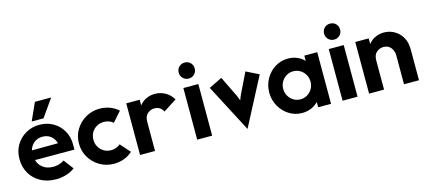

<svg xmlns="http://www.w3.org/2000/svg" viewBox="-51 -1044 3334 1497"><g transform="rotate(-15 1615.5 -295.5)"><path d="M413.9 -33.3Q382.6 -9.7 343.4 2.1Q304.2 13.9 261.8 13.9Q191.7 13.9 138.2 -15.3Q84.7 -44.4 54.9 -95.5Q25 -146.5 25 -212.5Q25 -275.7 54.2 -324.7Q83.3 -373.6 133 -402.1Q182.6 -430.6 243.1 -430.6Q304.9 -430.6 353.5 -402.4Q402.1 -374.3 430.2 -325.7Q458.3 -277.1 458.3 -215.3V-172.9L140.3 -173.6Q150 -136.1 180.6 -112.5Q213.2 -86.1 264.6 -86.1Q304.2 -86.1 336.1 -102.1Q345.8 -106.9 354.2 -112.5Q354.2 -112.5 413.9 -33.3ZM347.2 -254.2Q336.8 -291.7 309.4 -313.2Q281.9 -334.7 241.7 -334.7Q203.5 -334.7 175.3 -312.8Q147.2 -291 136.1 -252.8Q136.1 -252.8 347.2 -254.2ZM193.1 -470.8 256.9 -612.5H388.2L288.2 -470.8Z M879.2 -42.4Q849.3 -14.6 810.8 -0.3Q772.2 13.9 729.2 13.9Q667.4 13.9 616 -16Q564.6 -45.8 534.4 -96.5Q504.2 -147.2 504.2 -208.3Q504.2 -270.1 534.4 -320.5Q564.6 -370.8 616 -400.7Q667.4 -430.6 729.2 -430.6Q772.2 -430.6 810.8 -416.3Q849.3 -402.1 879.2 -374.3L809 -295.1Q805.6 -297.9 801.4 -301.4Q772.9 -322.2 734 -322.2Q701.4 -322.2 675.7 -306.9Q650 -291.7 635.4 -266Q620.8 -240.3 620.8 -208.3Q620.8 -177.1 635.4 -151Q650 -125 675.7 -109.7Q701.4 -94.4 734 -94.4Q772.9 -94.4 801.4 -115.3Q805.6 -118.8 809 -121.5Q809 -121.5 879.2 -42.4Z M1213.9 -277.8Q1209 -286.8 1202.8 -295.1Q1181.9 -322.2 1143.1 -322.2Q1111.8 -322.2 1087.2 -301Q1062.5 -279.9 1062.5 -234.7V0H941.7V-416.7H1050V-370.8Q1072.2 -400 1104.9 -415.3Q1137.5 -430.6 1175 -430.6Q1219.4 -430.6 1258 -409.4Q1296.5 -388.2 1320.8 -347.2Q1320.8 -347.2 1213.9 -277.8Z M1402.8 0V-416.7H1523.6V0ZM1463.2 -477.1Q1436.1 -477.1 1417.4 -495.8Q1398.6 -514.6 1398.6 -541.7Q1398.6 -569.4 1417.4 -587.8Q1436.1 -606.2 1463.2 -606.2Q1491 -606.2 1509.4 -587.8Q1527.8 -569.4 1527.8 -541.7Q1527.8 -514.6 1509.4 -495.8Q1491 -477.1 1463.2 -477.1Z M2005.6 -366Q2005.6 -366 1803.5 20.8L1602.1 -364.6Q1602.1 -364.6 1709 -416.7L1774.3 -282.6Q1783.3 -265.3 1791 -248.3Q1798.6 -231.2 1806.2 -209.7Q1813.9 -231.2 1821.5 -248.3Q1829.2 -265.3 1838.2 -282.6L1903.5 -416.7Z M2248.6 11.1Q2191 11.1 2143.8 -18.8Q2096.5 -48.6 2068.4 -98.3Q2040.3 -147.9 2040.3 -208.3Q2040.3 -268.8 2068.4 -318.8Q2096.5 -368.8 2143.8 -398.3Q2191 -427.8 2248.6 -427.8Q2288.9 -427.8 2322.2 -413.5Q2355.6 -399.3 2379.2 -374.3V-416.7H2483.3V0H2379.2V-42.4Q2355.6 -17.4 2322.2 -3.1Q2288.9 11.1 2248.6 11.1ZM2263.2 -95.1Q2293.8 -95.1 2318.8 -110.4Q2343.8 -125.7 2358.7 -151.4Q2373.6 -177.1 2373.6 -208.3Q2373.6 -239.6 2358.7 -265.3Q2343.8 -291 2318.8 -306.2Q2293.8 -321.5 2263.2 -321.5Q2232.6 -321.5 2207.6 -306.2Q2182.6 -291 2167.7 -265.3Q2152.8 -239.6 2152.8 -208.3Q2152.8 -177.1 2167.7 -151.4Q2182.6 -125.7 2207.6 -110.4Q2232.6 -95.1 2263.2 -95.1Z M2576.4 0V-416.7H2697.2V0ZM2636.8 -477.1Q2609.7 -477.1 2591 -495.8Q2572.2 -514.6 2572.2 -541.7Q2572.2 -569.4 2591 -587.8Q2609.7 -606.2 2636.8 -606.2Q2664.6 -606.2 2683 -587.8Q2701.4 -569.4 2701.4 -541.7Q2701.4 -514.6 2683 -495.8Q2664.6 -477.1 2636.8 -477.1Z M2790.3 0V-416.7H2898.6V-370.8Q2920.8 -400 2953.5 -415.3Q2986.1 -430.6 3023.6 -430.6Q3068.1 -430.6 3106.6 -409.4Q3145.1 -388.2 3169.1 -347.6Q3193.1 -306.9 3193.1 -249.3V0H3072.2V-233.3Q3072.2 -268.1 3051.4 -295.1Q3030.6 -322.2 2991.7 -322.2Q2960.4 -322.2 2935.8 -301Q2911.1 -279.9 2911.1 -234.7V0Z"/></g></svg>

Font: co2trust
Style: Bold
Weight: 700
Designer: Kristian Moeller
Foundry: Dicotype
Version: Version 1.000